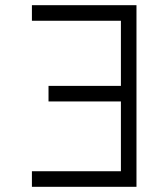

<svg xmlns="http://www.w3.org/2000/svg" viewBox="-20 -720 638 740"><path d="M506 0H103V-60H446V-329H167V-389H446V-640H103V-700H506Z"/></svg>

Font: Unageo Variable
Style: Regular
Weight: 300
Designer: Richard Sepsi
Foundry: Richard Sepsi
Version: Version 2.200